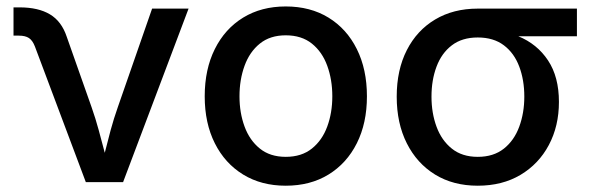

<svg xmlns="http://www.w3.org/2000/svg" viewBox="-20 -573 1854 604"><path d="M250 0 89.8 -426.8Q82.5 -445.8 71 -453.4Q59.6 -460.9 39.1 -460.9H22.5V-549.8H41.5Q100.6 -549.8 137.2 -527.8Q173.8 -505.9 189.9 -457.5L268.1 -235.8Q280.8 -199.7 290.5 -163.8Q300.3 -127.9 309.6 -92.3Q318.4 -127.9 328.1 -163.8Q337.9 -199.7 350.6 -235.8L458.5 -545.9H573.2L367.2 0Z M878.9 11.2Q802.2 11.2 744.9 -23.9Q687.5 -59.1 655.8 -122.3Q624 -185.5 624 -270Q624 -355 655.8 -418.7Q687.5 -482.4 744.9 -517.6Q802.2 -552.7 878.9 -552.7Q956.1 -552.7 1013.4 -517.6Q1070.8 -482.4 1102.5 -418.7Q1134.3 -355 1134.3 -270Q1134.3 -185.5 1102.5 -122.3Q1070.8 -59.1 1013.4 -23.9Q956.1 11.2 878.9 11.2ZM878.9 -79.6Q928.7 -79.6 961.2 -105.7Q993.7 -131.8 1009.5 -175Q1025.4 -218.3 1025.4 -270Q1025.4 -322.3 1009.5 -366Q993.7 -409.7 961.2 -435.8Q928.7 -461.9 878.9 -461.9Q829.6 -461.9 797.4 -435.8Q765.1 -409.7 749.3 -366Q733.4 -322.3 733.4 -270Q733.4 -218.3 749.3 -175Q765.1 -131.8 797.4 -105.7Q829.6 -79.6 878.9 -79.6Z M1482.9 11.2Q1405.8 11.2 1348.6 -23.9Q1291.5 -59.1 1259.8 -122.1Q1228 -185.1 1228 -269Q1228 -353 1259.8 -415.3Q1291.5 -477.5 1348.9 -511.7Q1406.2 -545.9 1482.9 -545.9H1794.9V-459H1610.4Q1669.9 -434.6 1704.1 -382.8Q1738.3 -331.1 1738.3 -252.4Q1738.3 -176.3 1706.5 -116.7Q1674.8 -57.1 1617.4 -22.9Q1560.1 11.2 1482.9 11.2ZM1482.9 -455.1Q1433.6 -455.1 1401.4 -430.4Q1369.1 -405.8 1353.3 -363.5Q1337.4 -321.3 1337.4 -269Q1337.4 -217.3 1353.3 -174.3Q1369.1 -131.3 1401.4 -105.5Q1433.6 -79.6 1482.9 -79.6Q1532.7 -79.6 1565.2 -105.5Q1597.7 -131.3 1613.5 -174.6Q1629.4 -217.8 1629.4 -269Q1629.4 -321.3 1613.5 -363.5Q1597.7 -405.8 1565.2 -430.4Q1532.7 -455.1 1482.9 -455.1Z"/></svg>

Font: Inter Medium
Style: Regular
Weight: 500
Designer: Rasmus Andersson
Foundry: rsms
Version: Version 4.001;git-9221beed3